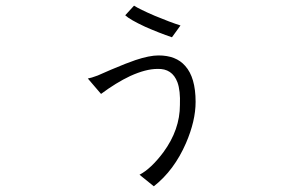

<svg xmlns="http://www.w3.org/2000/svg" viewBox="-20 -651 1040 682"><path d="M456.1 -630.9 424.8 -596.7Q441.4 -581.1 496.1 -555.7Q544.9 -534.2 590.8 -518.6L621.1 -560.5Q584 -572.3 530.3 -594.7Q475.6 -618.2 456.1 -630.9ZM292 -372.1 338.9 -317.4Q392.6 -357.4 442.4 -380.9Q498 -406.2 539.1 -406.2Q591.8 -408.2 610.4 -358.4Q621.1 -329.1 619.1 -278.3Q619.1 -190.4 560.5 -110.4Q516.6 -51.8 475.6 -30.3L526.4 10.7Q598.6 -45.9 640.6 -142.6Q674.8 -221.7 674.8 -289.1Q674.8 -376 637.7 -417Q605.5 -454.1 543 -454.1Q510.7 -454.1 460.9 -437.5Q431.6 -427.7 374 -403.3Q341.8 -388.7 327.1 -382.8Q303.7 -374 292 -372.1Z"/></svg>

Font: DotumChe
Style: Regular
Weight: 400
Monospace: yes
Version: Version 2.21